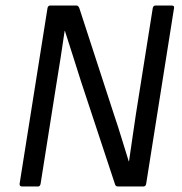

<svg xmlns="http://www.w3.org/2000/svg" viewBox="-20 -675 657 695"><path d="M60 0Q50 0 51 -10L152 -646Q154 -655 162 -655H257Q263 -655 267 -646L394 -256Q408 -215 420.5 -173.5Q433 -132 446 -91H447Q453 -133 459.5 -177Q466 -221 472 -262L533 -646Q535 -655 543 -655H601Q612 -655 610 -646L509 -9Q507 0 499 0H407Q398 0 396 -9L273 -381Q258 -428 243.5 -474Q229 -520 215 -563H214Q207 -515 199.5 -466.5Q192 -418 184 -370L127 -10Q125 0 118 0Z"/></svg>

Font: Sofia Sans Semi Condensed
Style: Italic
Weight: 400
Italic angle: -9°
Designer: Botio Nikoltchev, Ani Petrova
Foundry: lettersoup
Version: Version 4.101